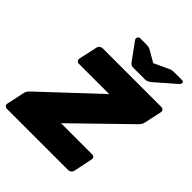

<svg xmlns="http://www.w3.org/2000/svg" viewBox="-267 -1065 1216 1216"><g transform="rotate(45 341.5 -456.5)"><path d="M-1 0Q-12 0 -18 -7.5Q-24 -15 -22 -26L4 -147Q7 -161 14.5 -169.5Q22 -178 26 -182L391 -524H120Q109 -524 103 -531.5Q97 -539 99 -550L126 -674Q128 -685 137 -692.5Q146 -700 157 -700H683Q694 -700 700 -692.5Q706 -685 704 -674L678 -555Q676 -544 670.5 -536Q665 -528 658 -521L306 -178H585Q596 -178 602 -170.5Q608 -163 605 -152L579 -26Q577 -15 568 -7.5Q559 0 548 0ZM380 -750Q370 -750 363 -754Q356 -758 348 -768L264 -884Q260 -889 262 -897Q265 -913 280 -913H335Q344 -913 352.5 -911.5Q361 -910 370 -906L450 -860L549 -906Q559 -910 567.5 -911.5Q576 -913 586 -913H656Q671 -913 669 -898Q667 -890 661 -884L528 -768Q515 -758 506.5 -754Q498 -750 488 -750Z"/></g></svg>

Font: Rubik ExtraBold
Style: Italic
Weight: 800
Italic angle: -12°
Designer: Hubert and Fischer
Foundry: Hubert and Fischer
Version: Version 2.300;gftools[0.9.30]